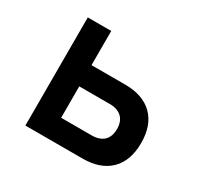

<svg xmlns="http://www.w3.org/2000/svg" viewBox="-118 -657 821 796"><g transform="rotate(30 293.0 -259.0)"><path d="M194.8 0V-102.1H347.7Q385.3 -102.1 405.5 -121.3Q425.8 -140.6 425.8 -177.2Q425.8 -213.4 405.5 -232.9Q385.3 -252.4 347.7 -252.4H185.1V-354H363.3Q448.2 -354 494.9 -307.9Q541.5 -261.7 541.5 -177.2Q541.5 -92.3 494.9 -46.1Q448.2 0 363.3 0ZM89.4 0V-517.6H201.7V0Z"/></g></svg>

Font: Cascadia Mono Medium
Style: Regular
Weight: 500
Monospace: yes
Designer: Aaron Bell
Foundry: Saja Typeworks
Version: Version 2407.024